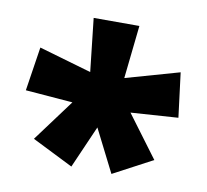

<svg xmlns="http://www.w3.org/2000/svg" viewBox="-61 -826 659 612"><g transform="rotate(10 268.5 -520.0)"><path d="M194.8 -759.8 213.9 -587.9 43.9 -637.2 22 -495.1 174.8 -482.9 74.2 -347.2 207 -280.8 267.1 -418 336.9 -279.8 463.9 -347.2 362.8 -482.9 516.1 -493.2 498 -637.2 324.2 -587.9 342.8 -759.8Z"/></g></svg>

Font: Sahel Black
Style: Bold
Weight: 900
Foundry: Saber Rastikerdar (saber.rastikerdar@gmail.com)
Version: Version 3.4.0